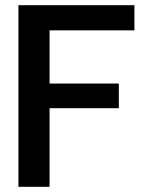

<svg xmlns="http://www.w3.org/2000/svg" viewBox="-20 -720 557 740"><path d="M51 0V-700H498V-603H171V-398H438V-303H171V0Z"/></svg>

Font: DM Sans 36pt SemiBold
Style: Regular
Weight: 600
Designer: Colophon Foundry, Jonny Pinhorn
Foundry: Colophon Foundry
Version: Version 4.004;gftools[0.9.30]